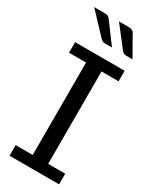

<svg xmlns="http://www.w3.org/2000/svg" viewBox="-236 -991 842 1049"><g transform="rotate(30 185.0 -467.0)"><path d="M341.5 0.5H29V-66.5H136.5V-649.5H29V-716H341.5V-649.5H234V-66.5H341.5ZM218 -791.5H175.5Q165.5 -791.5 158.5 -794.8Q151.5 -798 144.5 -805.5L23.5 -934H88.5Q104.5 -934 113 -928.8Q121.5 -923.5 128 -912.5ZM347.5 -791.5H310.5Q289.5 -791.5 279.5 -805.5L180 -934H239.5Q271 -934 278.5 -912.5Z"/></g></svg>

Font: Verano Sans
Style: Regular
Weight: 400
Designer: Lukasz Dziedzic with Adam Twardoch and Botio Nikoltchev
Foundry: tyPoland Lukasz Dziedzic
Version: Version 3.001;December 28, 2019;FontCreator 12.0.0.2547 64-b